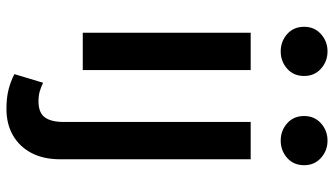

<svg xmlns="http://www.w3.org/2000/svg" viewBox="-230 -532 986 566"><g transform="rotate(90 263.0 -249.0)"><path d="M76.5 0V-495H186.5V0ZM131.5 -583.5Q102 -583.5 80.5 -602.5Q59 -621.5 59 -652.5Q59 -683 80.5 -702.2Q102 -721.5 131.5 -721.5Q161 -721.5 182.5 -702.2Q204 -683 204 -652.5Q204 -621.5 182.5 -602.5Q161 -583.5 131.5 -583.5ZM301 225Q268.5 225 244 218.8Q219.5 212.5 198.5 201.5L224 117Q236.5 123 249 126.8Q261.5 130.5 279 130.5Q312 130.5 325.8 112Q339.5 93.5 339.5 57V-495H449.5V67.5Q449.5 115.5 431.2 150.8Q413 186 379.5 205.5Q346 225 301 225ZM394.5 -583.5Q365 -583.5 343.5 -602.5Q322 -621.5 322 -652.5Q322 -683 343.5 -702.2Q365 -721.5 394.5 -721.5Q424 -721.5 445.5 -702.2Q467 -683 467 -652.5Q467 -621.5 445.5 -602.5Q424 -583.5 394.5 -583.5Z"/></g></svg>

Font: Geologica Roman
Style: Regular
Weight: 400
Designer: Sindre Bremnes, Frode Helland
Foundry: Monokrom Skriftforlag AS
Version: Version 1.010;gftools[0.9.28]